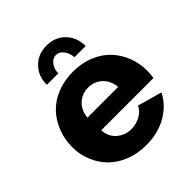

<svg xmlns="http://www.w3.org/2000/svg" viewBox="-201 -863 1007 1007"><g transform="rotate(-45 302.0 -360.0)"><path d="M246.1 -583H161.1Q161.1 -647.5 201.7 -688.7Q242.2 -730 305.2 -730Q368.7 -730 408.9 -688.7Q449.2 -647.5 449.2 -583H366.2Q363.3 -616.7 345.9 -638.4Q328.6 -660.2 305.2 -660.2Q281.2 -660.2 263.7 -637.5Q246.1 -614.7 246.1 -583ZM306.2 9.8Q241.7 9.8 187.7 -12Q133.8 -33.7 98.4 -70.3Q63 -106.9 43.5 -155.3Q23.9 -203.6 23.9 -256.8Q23.9 -313.5 43.2 -364Q62.5 -414.6 97.7 -452.6Q132.8 -490.7 186.8 -512.9Q240.7 -535.2 306.2 -535.2Q371.6 -535.2 425.3 -512.9Q479 -490.7 513.7 -453.1Q548.3 -415.5 567.1 -366.9Q585.9 -318.4 585.9 -264.2Q585.9 -239.3 582 -212.9H193.8Q197.3 -162.6 231.2 -133.8Q265.1 -105 311 -105Q347.2 -105 378.9 -122.6Q410.6 -140.1 421.9 -168L558.1 -129.9Q526.4 -66.4 460.4 -28.3Q394.5 9.8 306.2 9.8ZM189.9 -311H418Q413.1 -360.4 381.6 -390.1Q350.1 -419.9 304.2 -419.9Q257.8 -419.9 226.3 -390.1Q194.8 -360.4 189.9 -311Z"/></g></svg>

Font: Raleway-v4020 ExtraBold
Style: Regular
Weight: 800
Designer: Matt McInerney, Pablo Impallari, Rodrigo Fuenzalida
Foundry: Matt McInerney, Pablo Impallari, Rodrigo Fuenzalida
Version: Version 4.020;PS 004.020;hotconv 1.0.88;makeotf.lib2.5.64775